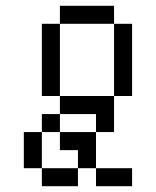

<svg xmlns="http://www.w3.org/2000/svg" viewBox="-20 -645 540 665"><path d="M437.5 0V-62.5H312.5V0ZM125 -62.5V0H250V-62.5ZM125 -62.5Q125 -62.5 125 -187.5H62.5Q62.5 -187.5 62.5 -62.5ZM250 -62.5H312.5Q312.5 -62.5 312.5 -187.5H187.5V-125H250ZM125 -187.5H187.5V-250H125ZM312.5 -187.5H375Q375 -187.5 375 -312.5H187.5V-250H312.5ZM187.5 -312.5Q187.5 -312.5 187.5 -562.5H125Q125 -562.5 125 -312.5ZM375 -312.5H437.5Q437.5 -312.5 437.5 -562.5H375Q375 -562.5 375 -312.5ZM187.5 -562.5H375V-625H187.5Z"/></svg>

Font: UnifontExMono
Style: Regular
Weight: 500
Version: Version 15.0.06